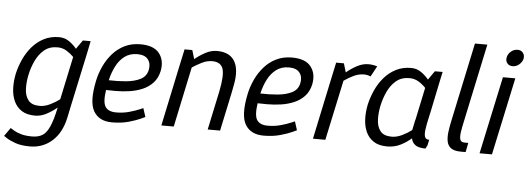

<svg xmlns="http://www.w3.org/2000/svg" viewBox="-55 -863 3394 1234"><g transform="rotate(5 1642.0 -246.0)"><path d="M293 -442Q241 -442 207 -413.5Q173 -385 152.5 -341Q132 -297 122 -250Q112 -203 113.5 -158.5Q115 -114 137 -85.5Q159 -57 211 -57Q244 -57 278.5 -74Q313 -91 339 -111L398 -389Q380 -408 353 -425Q326 -442 293 -442ZM38 101Q46 106 62.5 116Q79 126 107.5 134.5Q136 143 179 143Q218 143 244.5 127.5Q271 112 290.5 69Q310 26 327 -55V-56Q297 -31 260.5 -11.5Q224 8 187 8Q133 8 99.5 -14Q66 -36 49.5 -73Q33 -110 31.5 -156Q30 -202 40 -250Q51 -298 72 -344Q93 -390 125 -427Q157 -464 200 -486Q243 -508 297 -508Q334 -508 362.5 -488Q391 -468 411 -443L451 -500H501L487 -430L410 -70L395 2Q374 101 314 154.5Q254 208 171 208H170Q114 208 76.5 194.5Q39 181 19.5 168Q0 155 0 155Z M808 -443Q760 -443 726.5 -418Q693 -393 671.5 -351Q650 -309 639 -260Q696 -258 750.5 -263Q805 -268 842.5 -287Q880 -306 889 -347Q898 -388 877.5 -415.5Q857 -443 808 -443ZM876 -101 894 -45Q894 -45 866 -32Q838 -19 790.5 -5.5Q743 8 683 8Q599 8 564 -52Q529 -112 558 -250Q568 -298 589.5 -344Q611 -390 643.5 -427Q676 -464 720.5 -486Q765 -508 822 -508Q909 -508 944.5 -462Q980 -416 966 -347Q956 -301 928 -271Q900 -241 861 -224.5Q822 -208 777.5 -201.5Q733 -195 689 -195L627 -196Q615 -116 634.5 -87Q654 -58 704 -58Q749 -58 788 -69Q827 -80 851.5 -90.5Q876 -101 876 -101Z M1380 0H1300L1353 -250Q1375 -358 1360 -399Q1345 -440 1291 -440Q1257 -440 1223.5 -423Q1190 -406 1163 -388L1081 0H1001L1077 -360L1107 -500H1157L1174 -443Q1204 -468 1241 -488Q1278 -508 1315 -508H1316Q1397 -508 1429.5 -454.5Q1462 -401 1443 -302L1433 -250Z M1786 -443Q1738 -443 1704.5 -418Q1671 -393 1649.5 -351Q1628 -309 1617 -260Q1674 -258 1728.5 -263Q1783 -268 1820.5 -287Q1858 -306 1867 -347Q1876 -388 1855.5 -415.5Q1835 -443 1786 -443ZM1854 -101 1872 -45Q1872 -45 1844 -32Q1816 -19 1768.5 -5.5Q1721 8 1661 8Q1577 8 1542 -52Q1507 -112 1536 -250Q1546 -298 1567.5 -344Q1589 -390 1621.5 -427Q1654 -464 1698.5 -486Q1743 -508 1800 -508Q1887 -508 1922.5 -462Q1958 -416 1944 -347Q1934 -301 1906 -271Q1878 -241 1839 -224.5Q1800 -208 1755.5 -201.5Q1711 -195 1667 -195L1605 -196Q1593 -116 1612.5 -87Q1632 -58 1682 -58Q1727 -58 1766 -69Q1805 -80 1829.5 -90.5Q1854 -101 1854 -101Z M2313 -431Q2292 -440 2269 -440Q2236 -440 2202 -423.5Q2168 -407 2142 -388L2059 0H1979L2070 -430L2085 -500H2135L2152 -443Q2183 -469 2219.5 -488.5Q2256 -508 2293 -508H2294Q2309 -508 2323.5 -505.5Q2338 -503 2350 -499Z M2564 -442Q2512 -442 2478 -413.5Q2444 -385 2423.5 -341Q2403 -297 2393 -250Q2383 -203 2384.5 -158.5Q2386 -114 2408 -85.5Q2430 -57 2482 -57Q2515 -57 2549.5 -74Q2584 -91 2610 -111L2622 -169Q2624 -175 2626 -184L2669 -388Q2651 -408 2624 -425Q2597 -442 2564 -442ZM2705 0Q2660 0 2639 -15.5Q2618 -31 2613 -58Q2584 -32 2545 -12Q2506 8 2458 8Q2404 8 2370.5 -14Q2337 -36 2320.5 -73Q2304 -110 2302.5 -156Q2301 -202 2311 -250Q2322 -298 2343 -344Q2364 -390 2396 -427Q2428 -464 2471 -486Q2514 -508 2568 -508Q2605 -508 2633.5 -488Q2662 -468 2682 -443L2722 -500H2772L2757 -430L2719 -246L2708 -196Q2699 -156 2694.5 -124.5Q2690 -93 2695.5 -75.5Q2701 -58 2724 -58L2716 -21Z M2952 -60H2976L2964 0H2933Q2891 0 2870 -15Q2849 -30 2843.5 -57Q2838 -84 2842.5 -119.5Q2847 -155 2856 -196L2963 -700H3043L2936 -196Q2927 -156 2922.5 -125Q2918 -94 2923.5 -77Q2929 -60 2952 -60Z M3217 -576Q3194 -576 3181.5 -591.5Q3169 -607 3174 -630Q3179 -653 3198 -668.5Q3217 -684 3240 -684Q3262 -684 3274.5 -668.5Q3287 -653 3283 -630Q3277 -607 3258 -591.5Q3239 -576 3217 -576ZM3054 0 3161 -500H3241L3134 0Z"/></g></svg>

Font: Epunda Sans
Style: Italic
Weight: 400
Italic angle: -12.0243°
Designer: Simon Atzbach
Foundry: typofactur
Version: Version 2.204; ttfautohint (v1.8.4.7-5d5b)